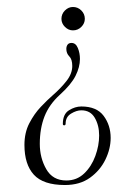

<svg xmlns="http://www.w3.org/2000/svg" viewBox="-20 -377 387 550"><path d="M189 -357Q203 -357 213 -347Q223 -337 223 -323Q223 -310 213 -300Q203 -290 189 -290Q176 -290 166 -300Q156 -310 156 -323Q156 -337 166 -347Q176 -357 189 -357ZM166 153Q104 153 77 123.5Q50 94 50 38Q50 3 64 -24Q78 -51 97 -71Q116 -91 131 -104Q154 -124 170.5 -145Q187 -166 187 -188Q187 -207 178.5 -215.5Q170 -224 170 -237Q170 -244 173.5 -249Q177 -254 185 -254Q197 -254 203 -239.5Q209 -225 209 -208Q209 -185 196.5 -160Q184 -135 152 -106Q121 -78 107.5 -43.5Q94 -9 94 35Q94 75 112.5 107.5Q131 140 170 140Q200 140 221 120Q242 100 253 70Q264 40 264 11Q264 -18 251.5 -39.5Q239 -61 213 -61Q199 -61 183.5 -51.5Q168 -42 168 -23Q168 -18 164 -18Q160 -18 160 -22Q160 -50 177.5 -61Q195 -72 213 -72Q257 -72 277 -45Q297 -18 297 18Q297 49 282 80Q267 111 238 132Q209 153 166 153Z"/></svg>

Font: Updock
Style: Regular
Weight: 400
Designer: Robert E. Leuschke
Foundry: Robert E. Leuschke
Version: Version 1.010; ttfautohint (v1.8.4.7-5d5b)